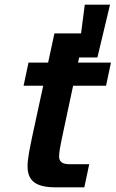

<svg xmlns="http://www.w3.org/2000/svg" viewBox="-20 -802 495 822"><path d="M217 0H341L362 -99H277C247 -99 233 -110 233 -132C233 -152 239 -181 245 -210L293 -435H434L455 -534H314L319 -556H397L451 -782H343L327 -659H213L186 -534H102L81 -435H165L118 -218C109 -173 98 -126 98 -90C98 -30 131 0 217 0Z"/></svg>

Font: Geist SemiBold
Style: Italic
Weight: 600
Italic angle: -12°
Designer: Basement.studio, Andrés Briganti, Mateo Zaragoza
Foundry: Basement.studio, Vercel, Andrés Briganti, Guido Ferreyra, Mateo Zaragoza
Version: Version 1.500